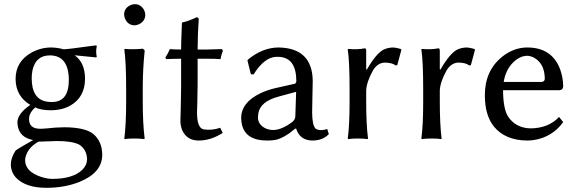

<svg xmlns="http://www.w3.org/2000/svg" viewBox="-20 -668 2777 926"><path d="M101.1 104Q101.1 159.7 178.2 185.1Q208.5 194.8 231.9 194.8Q331.1 194.8 377 150.9Q399.4 128.4 399.9 101.1Q398.9 52.2 360.8 28.8Q325.7 12.2 254.9 12.2Q249.5 12.2 225.6 13.2Q183.6 15.1 166 15.1Q120.1 40 105.5 81.5Q101.1 93.8 101.1 104ZM390.1 -289.1Q390.1 -199.7 319.8 -159.2Q279.3 -136.2 224.1 -136.2Q176.8 -136.7 149.9 -149.9Q120.1 -123.5 120.1 -94.2Q120.1 -50.8 165 -47.4Q171.4 -46.9 178.2 -46.9Q181.2 -46.9 207 -48.8Q245.1 -53.7 290 -54.2Q392.1 -53.7 431.2 -21Q472.7 15.6 473.1 78.1Q473.1 164.6 363.8 209Q292.5 237.8 204.1 237.8Q106 237.8 59.1 190.9Q32.2 162.6 32.2 124Q32.7 92.8 55.2 58.1Q67.4 48.3 136.7 9.3Q138.7 8.3 140.1 7.3Q73.2 -4.4 64.9 -64.9Q64 -72.3 64 -79.1Q64.9 -119.6 126 -162.1Q55.7 -204.1 55.2 -287.1Q55.2 -371.6 132.3 -414.6Q176.3 -438.5 225.1 -439Q259.3 -438.5 286.1 -430.2Q315.4 -431.6 416 -445.8Q431.6 -447.8 443.8 -449.2L446.8 -445.8Q443.8 -431.6 443.8 -419.9Q443.8 -406.7 446.8 -394L443.8 -391.1Q350.1 -400.9 339.8 -401.4Q389.6 -366.7 390.1 -289.1ZM312 -284.2Q310.5 -399.9 221.2 -400.9Q152.3 -400.9 136.7 -329.1Q133.3 -311.5 132.8 -292Q132.8 -190.9 203.6 -178.2Q215.8 -176.3 229 -175.8Q303.2 -175.8 311 -259.8Q312 -272 312 -284.2Z M578.6 -597.2Q578.6 -627.4 606.9 -642.1Q618.2 -647.5 629.4 -647.9Q659.7 -647.9 674.8 -619.6Q680.2 -608.4 680.7 -597.2Q680.7 -566.9 651.9 -551.8Q640.6 -546.4 629.4 -545.9Q599.1 -545.9 584.5 -574.7Q579.1 -585.9 578.6 -597.2ZM588.4 -234.9Q588.4 -367.7 579.6 -429.2L581.5 -432.1Q624.5 -428.7 668.5 -433.1Q676.8 -428.7 677.7 -422.9Q668.9 -337.4 668.5 -251V-180.2Q668.5 -70.8 677.7 0L675.3 2.9Q657.2 0 628.4 0Q599.6 0 581.5 2.9L579.6 0Q588.4 -68.4 588.4 -180.2Z M853.5 -429.2Q853.5 -460.9 855.5 -506.3Q856.9 -540 857.4 -557.1L859.4 -560.1Q879.9 -563 919.4 -580.6Q925.3 -583 929.2 -585Q937.5 -583 938.5 -575.2Q933.6 -509.3 933.1 -429.2H980.5Q1000 -429.2 1050.3 -431.2L1055.2 -423.8Q1046.9 -403.3 1043.5 -382.8Q1022.5 -384.8 971.2 -384.8H933.1V-258.8Q933.1 -223.6 931.6 -170.4Q930.7 -138.2 930.2 -126Q930.2 -51.8 960.9 -44.4Q962.9 -43.9 963.4 -43.9Q1002.9 -38.1 1042 -51.8L1054.2 -26.9Q996.1 9.8 938.5 9.8Q882.8 9.8 859.9 -37.6Q850.1 -59.1 850.1 -85.9Q850.1 -98.1 851.6 -141.1Q853.5 -213.4 853.5 -248V-384.8Q806.6 -384.3 782.2 -382.8L777.3 -390.1Q791.5 -412.6 799.3 -431.2Q814.5 -429.2 853.5 -429.2Z M1408.2 -225.1 1323.2 -202.1Q1236.3 -178.7 1226.1 -122.6Q1224.6 -112.3 1224.1 -102.1Q1224.1 -67.4 1259.8 -49.3Q1277.8 -41 1298.3 -41Q1338.9 -41.5 1390.1 -80.1Q1403.8 -91.8 1404.3 -106ZM1408.2 -47.9H1404.3Q1347.7 0 1305.2 7.3Q1288.6 9.8 1268.1 9.8Q1167 9.8 1147.5 -64Q1143.6 -80.1 1143.1 -98.1Q1143.1 -173.8 1236.3 -218.3Q1269 -233.9 1309.1 -243.2L1402.3 -264.2Q1408.7 -268.1 1409.2 -275.9Q1409.2 -387.2 1329.1 -393.6Q1321.8 -394 1313 -394Q1255.4 -392.6 1203.1 -309.1L1189.9 -310.1L1173.3 -377L1176.3 -380.9Q1246.1 -438.5 1323.2 -439Q1486.8 -436.5 1488.3 -276.9Q1488.3 -272.5 1487.3 -231Q1485.4 -144.5 1485.4 -126Q1485.8 -63.5 1502 -47.9Q1510.7 -40.5 1531.2 -40.5Q1543.9 -41 1558.1 -45.9L1565.9 -21Q1536.1 9.8 1486.3 9.8Q1425.8 8.8 1408.2 -47.9Z M1746.1 -334 1749 -332Q1794.4 -410.6 1830.1 -428.7Q1850.6 -438.5 1876 -439Q1890.1 -438.5 1912.1 -432.1L1916 -428.2L1896 -354L1888.2 -352.1Q1872.1 -365.7 1835.9 -366.2Q1802.7 -365.2 1780.3 -331.1Q1748 -273.4 1746.1 -231.9V-180.2Q1746.1 -67.9 1754.9 0L1752.9 2.9Q1734.9 0 1706.1 0Q1677.2 0 1659.2 2.9L1657.2 0Q1666 -63 1666 -180.2V-234.9Q1666 -373 1657.2 -429.2L1659.2 -432.1Q1703.1 -427.7 1740.2 -435.1Q1746.1 -433.1 1746.1 -424.8Z M2101.1 -334 2104 -332Q2149.4 -410.6 2185.1 -428.7Q2205.6 -438.5 2231 -439Q2245.1 -438.5 2267.1 -432.1L2271 -428.2L2251 -354L2243.2 -352.1Q2227.1 -365.7 2190.9 -366.2Q2157.7 -365.2 2135.3 -331.1Q2103 -273.4 2101.1 -231.9V-180.2Q2101.1 -67.9 2109.9 0L2107.9 2.9Q2089.8 0 2061 0Q2032.2 0 2014.2 2.9L2012.2 0Q2021 -63 2021 -180.2V-234.9Q2021 -373 2012.2 -429.2L2014.2 -432.1Q2058.1 -427.7 2095.2 -435.1Q2101.1 -433.1 2101.1 -424.8Z M2409.2 -272.9H2593.3Q2606.4 -274.9 2607.4 -287.1Q2607.4 -359.4 2557.6 -388.7Q2540 -398.4 2522.9 -398.9Q2487.3 -398.9 2454.1 -366.2Q2418.9 -331.1 2409.2 -272.9ZM2676.3 -104 2696.3 -79.1Q2643.6 -6.8 2555.2 7.3Q2538.1 9.8 2522 9.8Q2418 8.8 2363.3 -56.2Q2318.4 -110.8 2318.4 -209Q2318.4 -328.1 2403.3 -395.5Q2459 -439 2522.9 -439Q2642.1 -439 2681.6 -333.5Q2695.8 -294.4 2696.3 -250Q2694.3 -233.9 2678.2 -232.9H2406.2Q2406.7 -144 2430.2 -106Q2467.8 -50.3 2539.1 -48.8Q2625.5 -49.8 2676.3 -104Z"/></svg>

Font: Linux Biolinum O
Style: Regular
Weight: 400
Designer: Philipp H. Poll
Foundry: Philipp H. Poll
Version: Version 1.0.4